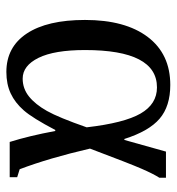

<svg xmlns="http://www.w3.org/2000/svg" viewBox="2 -514 521 564"><g transform="rotate(90 262.0 -231.5)"><path d="M500 -22V0H396.5Q378.4 -57.6 364.3 -133.8H361.3Q326.2 -66.9 303.7 -41.3Q281.2 -15.6 253.9 -2.9Q226.6 9.8 190.9 9.8Q117.7 9.8 77.9 -50.3Q38.1 -110.4 38.1 -221.2Q38.1 -339.4 88.1 -405.5Q138.2 -471.7 229 -471.7Q291.5 -471.7 328.1 -440.4Q364.7 -409.2 387.7 -336.9H390.6L424.8 -459H501.5V-439.5Q490.2 -421.9 475.1 -387.2Q460 -352.5 416 -235.8Q443.8 -115.7 476.6 -29.3ZM353.5 -226.1Q340.8 -336.4 313 -384.5Q285.2 -432.6 236.3 -432.6Q126.5 -432.6 126.5 -221.2Q126.5 -131.3 149.4 -84.7Q172.4 -38.1 210.4 -38.1Q239.7 -38.1 262.9 -56.6Q286.1 -75.2 305.4 -109.4Q324.7 -143.6 353.5 -226.1Z"/></g></svg>

Font: Times New Roman
Style: Regular
Weight: 400
Designer: Steve Matteson
Foundry: Ascender Corporation
Version: Version 2.00.3